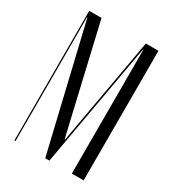

<svg xmlns="http://www.w3.org/2000/svg" viewBox="-170 -798 815 897"><g transform="rotate(30 237.0 -349.5)"><path d="M420.1 -699H351.9L256.6 -161.5L249.6 -121.5H247.6L237.9 -161.5L112.9 -699H46.6V0H52.6V-628V-668H54.5L64 -628L212.9 0H235.4L347 -628L354.5 -668H356.4V-628V0H420.1Z"/></g></svg>

Font: Moniqa Black
Style: Regular
Weight: 900
Designer: Rajesh Rajput
Foundry: Rajesh Rajput
Version: Version 1.000